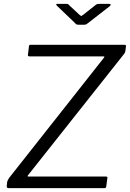

<svg xmlns="http://www.w3.org/2000/svg" viewBox="-20 -974 672 994"><path d="M26 0Q20 0 17 -2.5Q14 -5 15 -11L17 -32Q19 -38 21 -42.5Q23 -47 28 -54L518 -675Q521 -679 520.5 -680.5Q520 -682 515 -682H133Q122 -682 125 -693L130 -735Q131 -740 132.5 -741Q134 -742 137 -742H625Q634 -742 632 -733L629 -709Q628 -704 626.5 -701Q625 -698 621 -693L126 -68Q119 -60 127 -60H528Q532 -60 534.5 -58.5Q537 -57 536 -53L530 -8Q529 -4 527.5 -2Q526 0 520 0H26ZM476 -949Q482 -953 485.5 -953.5Q489 -954 494 -954H545Q552 -954 553 -950.5Q554 -947 547 -941L435 -854Q431 -851 427 -848.5Q423 -846 416 -846H386Q377 -846 373 -849.5Q369 -853 365 -858L275 -944Q271 -949 271 -951.5Q271 -954 276 -954H323Q329 -954 332 -952.5Q335 -951 339 -946L392 -897Q400 -890 402 -891.5Q404 -893 414 -900Z"/></svg>

Font: Libre Franklin Light
Style: Italic
Weight: 300
Italic angle: -8°
Designer: Pablo Impallari, Rodrigo Fuenzalida, Nhung Nguyen
Foundry: Impallari Type
Version: Version 3.000